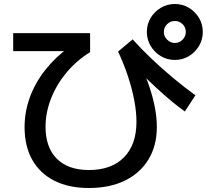

<svg xmlns="http://www.w3.org/2000/svg" viewBox="-20 -875 1040 961"><path d="M425 66Q324 66 252 29.5Q180 -7 141.5 -75Q103 -143 103 -239Q103 -315 129.5 -388Q156 -461 207 -525.5Q258 -590 329 -641L348 -619H46V-709H431V-614Q363 -572 313 -512Q263 -452 235.5 -382Q208 -312 208 -240Q208 -137 264.5 -80.5Q321 -24 425 -24Q538 -24 600.5 -87.5Q663 -151 663 -265Q663 -315 652 -373Q641 -431 620.5 -493Q600 -555 571 -617L644 -678Q685 -632 737.5 -582Q790 -532 847 -484.5Q904 -437 958 -398L905 -317Q873 -340 838 -369Q803 -398 763.5 -434.5Q724 -471 678 -517L688 -538Q713 -486 730 -434Q747 -382 756 -333Q765 -284 765 -239Q765 -146 723.5 -77.5Q682 -9 606 28.5Q530 66 425 66ZM855 -575Q817 -575 785 -594Q753 -613 734 -645Q715 -677 715 -715Q715 -754 734 -785.5Q753 -817 785 -836Q817 -855 855 -855Q894 -855 925.5 -836Q957 -817 976 -785.5Q995 -754 995 -715Q995 -677 976 -645Q957 -613 925.5 -594Q894 -575 855 -575ZM855 -660Q878 -660 894 -676.5Q910 -693 910 -715Q910 -738 894 -754Q878 -770 855 -770Q833 -770 816.5 -754Q800 -738 800 -715Q800 -693 816.5 -676.5Q833 -660 855 -660Z"/></svg>

Font: M PLUS 1 Thin Medium
Style: Regular
Weight: 500
Version: Version 1.001